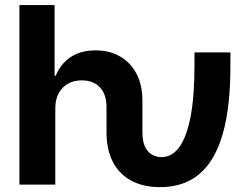

<svg xmlns="http://www.w3.org/2000/svg" viewBox="-20 -748 1012 778"><path d="M628.9 10.3Q560.5 10.3 512 -15.9Q463.4 -42 437.5 -91.8Q411.6 -141.6 411.6 -212.4V-314Q411.6 -365.7 385 -394Q358.4 -422.4 311 -422.4Q280.3 -422.4 256.1 -409.2Q231.9 -396 218 -370.6Q204.1 -345.2 204.1 -308.1V0H58.6V-727.5H201.2V-441.4H206.1Q224.6 -488.3 265.4 -516.1Q306.2 -543.9 367.7 -543.9Q423.8 -543.9 466.6 -519.3Q509.3 -494.6 533.2 -449Q557.1 -403.3 557.1 -339.4V-212.4Q557.1 -173.8 568.6 -151.6Q580.1 -129.4 597.9 -120.4Q615.7 -111.3 634.8 -111.3Q676.8 -111.3 706.5 -151.9Q736.3 -192.4 752.2 -274.9Q768.1 -357.4 768.1 -483.9V-535.6H913.6V-483.9Q914.1 -315.9 882.8 -206.3Q851.6 -96.7 788.3 -43.2Q725.1 10.3 628.9 10.3Z"/></svg>

Font: Inter 20pt
Style: Bold
Weight: 700
Version: Version 4.001;git-66647c0bb